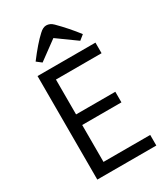

<svg xmlns="http://www.w3.org/2000/svg" viewBox="-216 -976 924 1068"><g transform="rotate(-30 246.5 -442.5)"><path d="M82 0V-665H454V-597H161V-373H413V-305H161V-68H461V0ZM144 -716 113 -740Q175 -822 220 -863Q243 -885 264 -885Q288 -885 308 -865Q368 -805 417 -741L386 -716L264 -804Z"/></g></svg>

Font: BreeCF
Style: Light
Weight: 300
Designer: Veronika Burian, Jos Scaglione
Foundry: TypeTogether
Version: Version 0.0.2